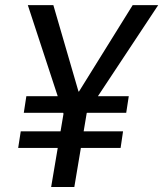

<svg xmlns="http://www.w3.org/2000/svg" viewBox="-20 -748 653 768"><path d="M193.4 -727.5 310.5 -325.2 233.9 -293 91.3 -727.5ZM260.7 -325.2 510.7 -727.5H612.8L325.2 -293ZM341.3 -381.8 277.3 0H184.6L249 -381.8ZM495.1 -363.3 484.9 -296.9H75.2L85.4 -363.3ZM472.2 -222.7 462.4 -156.2H52.7L63 -222.7Z"/></svg>

Font: Adwaita Sans
Style: Italic
Weight: 400
Italic angle: -9.39999°
Designer: Rasmus Andersson
Foundry: rsms
Version: Version 4.001;git-9221beed3